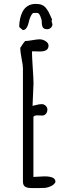

<svg xmlns="http://www.w3.org/2000/svg" viewBox="-20 -959 391 985"><path d="M207 -54.2 151.4 -51.3V-359.9Q157.2 -367.2 171.9 -367.2Q179.7 -367.2 185.5 -366.7Q190.9 -366.2 196.8 -366.2Q208 -366.2 215.6 -375.2Q223.1 -384.3 223.1 -397Q223.1 -408.2 214.4 -416.5Q205.6 -424.8 193.8 -424.8Q180.7 -424.8 161.6 -419.4Q146.5 -416 147 -416Q147 -429.2 149.4 -472.2Q151.9 -514.6 151.9 -530.3Q151.9 -554.2 147.9 -612.8Q144 -671.4 144 -695.3Q146.5 -695.8 154.8 -695.8Q163.1 -695.8 169.4 -695.3Q175.8 -694.8 183.6 -694.8Q229 -694.8 229 -724.6Q229 -738.3 214.1 -747.8Q199.2 -757.3 183.1 -757.3Q170.9 -757.3 146 -752.9Q121.1 -748.5 108.9 -748.5Q100.6 -740.2 84 -713.4V-710Q84 -693.8 90.8 -658.7Q97.7 -623.5 97.7 -607.9V-26.9Q97.7 -4.4 114.3 1.5Q122.1 4.4 128.7 5.1Q135.3 5.9 147.5 5.9H178.7Q194.8 5.9 211.4 4.9Q226.1 3.4 241.9 -4.2Q257.8 -11.7 264.2 -24.4V-27.8Q264.2 -54.2 207 -54.2ZM245.6 -854.5 247.1 -858.9 245.6 -862.8 243.7 -866.7Q234.9 -887.2 230.5 -895.5Q226.1 -903.8 216.8 -916.5Q207.5 -928.7 194.8 -933.8Q182.1 -939 163.1 -939Q140.1 -939 122.8 -928.5Q105.5 -918 96.2 -899.9Q78.6 -865.2 78.6 -820.3L97.2 -804.7Q108.4 -804.7 115.7 -815.2Q123 -825.7 126.5 -841.3Q129.9 -857.9 136 -872.3Q142.1 -886.7 150.4 -892.6H171.4Q179.7 -892.6 187 -875.7Q194.3 -858.9 194.3 -846.7Q194.3 -826.7 200.2 -817.9Q206.1 -809.1 222.7 -809.1Q232.9 -809.1 241 -816.7Q249 -824.2 249 -834.5L244.6 -850.6Z"/></svg>

Font: Amatica SC
Style: Bold
Weight: 400
Designer: Vernon Adams, Ben Nathan
Foundry: newtypography
Version: Version 2.000